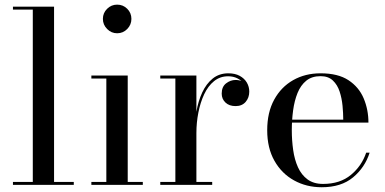

<svg xmlns="http://www.w3.org/2000/svg" viewBox="-20 -778 1620 808"><path d="M207.5 -750V-12.5H290.5V0H34.5V-12.5H118V-737.5H34.5V-750Z M473 -638Q448.5 -638 430.8 -656Q413 -674 413 -698.5Q413 -723.5 430.8 -741Q448.5 -758.5 473 -758.5Q498 -758.5 515.5 -741Q533 -723.5 533 -698.5Q533 -674 515.5 -656Q498 -638 473 -638ZM517.5 -460V-12.5H581V0H364.5V-12.5H427.5V-447.5H364.5V-460Z M799 -218Q799 -263 806.5 -307.5Q814 -352 831 -388.8Q848 -425.5 875.2 -447.5Q902.5 -469.5 941 -469.5Q969 -469.5 988.8 -458.8Q1008.5 -448 1018.8 -430.5Q1029 -413 1029 -392.5Q1029 -367 1013.8 -349.2Q998.5 -331.5 971.5 -331.5Q944.5 -331.5 928.8 -346.5Q913 -361.5 913 -384Q913 -413 931.5 -427.2Q950 -441.5 971.5 -441.5Q987.5 -441.5 1000.5 -435Q1013.5 -428.5 1021 -417.2Q1028.5 -406 1028.5 -392.5H1016Q1016 -410.5 1006.2 -425Q996.5 -439.5 979.2 -448.2Q962 -457 940 -457Q906 -457 880.8 -436.5Q855.5 -416 839.2 -381.2Q823 -346.5 814.8 -304.2Q806.5 -262 806.5 -218ZM806.5 -460V-12.5H873V0H654.5V-12.5H718V-447.5H654.5V-460Z M1334 10Q1269.5 10 1217.5 -18.8Q1165.5 -47.5 1135 -101.2Q1104.5 -155 1104.5 -230Q1104.5 -305 1133.8 -358.5Q1163 -412 1213.8 -440.8Q1264.5 -469.5 1329 -469.5Q1402.5 -469.5 1446.5 -440.5Q1490.5 -411.5 1510.5 -364Q1530.5 -316.5 1530.5 -262H1171.5V-274.5H1424.5Q1424.5 -301 1421.5 -332.8Q1418.5 -364.5 1409.2 -392.8Q1400 -421 1380.8 -439.2Q1361.5 -457.5 1329 -457.5Q1292.5 -457.5 1269 -438.5Q1245.5 -419.5 1232.2 -386.8Q1219 -354 1213.5 -313.5Q1208 -273 1208 -230Q1208 -187 1213.8 -146.5Q1219.5 -106 1234 -74Q1248.5 -42 1274.2 -23Q1300 -4 1339.5 -4Q1411 -4 1456.8 -42Q1502.5 -80 1521 -135.5H1535.5Q1516 -73.5 1466 -31.8Q1416 10 1334 10Z"/></svg>

Font: Bodoni Moda 18pt
Style: Regular
Weight: 400
Designer: Owen Earl
Foundry: indestructible type
Version: Version 2.005